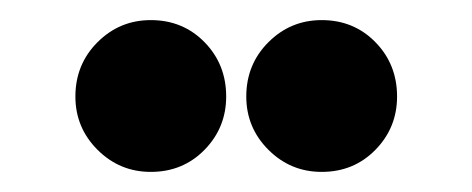

<svg xmlns="http://www.w3.org/2000/svg" viewBox="-20 -774 470 191"><path d="M300 -603Q269 -603 247 -625Q225 -647 225 -678Q225 -710 247 -732Q269 -754 300 -754Q332 -754 353.5 -732Q375 -710 375 -678Q375 -647 353.5 -625Q332 -603 300 -603ZM130 -603Q99 -603 77 -625Q55 -647 55 -678Q55 -710 77 -732Q99 -754 130 -754Q162 -754 183.5 -732Q205 -710 205 -678Q205 -647 183.5 -625Q162 -603 130 -603Z"/></svg>

Font: Stick No Bills ExtraLight ExtraBold
Style: Regular
Weight: 800
Version: Version 2.000